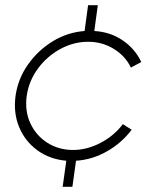

<svg xmlns="http://www.w3.org/2000/svg" viewBox="-20 -720 586 740"><path d="M221.5 0 235.5 -100.5Q171.5 -106 124 -140.8Q76.5 -175.5 53.8 -230.2Q31 -285 40 -351Q49.5 -417 88 -471.5Q126.5 -526 183.2 -560.8Q240 -595.5 306 -600.5L319.5 -700H357L343.5 -600.5Q405 -597 452.8 -564.5Q500.5 -532 524.5 -481L484.5 -459.5Q463 -504.5 418.2 -531.8Q373.5 -559 320 -559Q263.5 -559 212.2 -531Q161 -503 126.2 -455.8Q91.5 -408.5 83 -351Q75 -292 97 -244.8Q119 -197.5 162.5 -169.8Q206 -142 262 -142Q315 -142 367.2 -169.2Q419.5 -196.5 453.5 -241.5L487.5 -220Q449.5 -169.5 392.8 -137Q336 -104.5 273 -100.5L259 0Z"/></svg>

Font: Urbanist ExtraLight
Style: Italic
Weight: 250
Version: Version 1.303